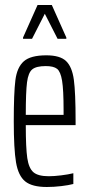

<svg xmlns="http://www.w3.org/2000/svg" viewBox="-20 -739 356 767"><path d="M282 -239H83Q83 -148 89 -107.5Q95 -67 113.5 -51Q132 -35 175 -35Q196 -35 224.5 -38.5Q253 -42 273 -47V-4Q254 1 224.5 4.5Q195 8 167 8Q108 8 80.5 -14.5Q53 -37 44 -90.5Q35 -144 35 -254Q35 -368 41.5 -419Q48 -470 75 -494Q102 -518 165 -518Q220 -518 244 -495Q268 -472 275 -420.5Q282 -369 282 -256ZM83 -280H234V-299Q234 -380 228 -416.5Q222 -453 208 -464Q194 -475 163 -475Q125 -475 109 -462Q93 -449 88 -410.5Q83 -372 83 -280ZM72 -584V-589L130 -719H187L245 -589V-584H210L159 -684L108 -584Z"/></svg>

Font: Saira Ultra Condensed Light
Style: Regular
Weight: 300
Width: 1
Designer: Hector Gatti with collaboration of the Omnibus-Type team
Foundry: Omnibus-Type
Version: Version 1.001; ttfautohint (v1.8)